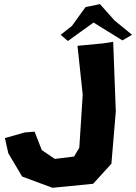

<svg xmlns="http://www.w3.org/2000/svg" viewBox="-20 -895 663 935"><path d="M357.4 -671.9 382.8 -433.6 366.2 -175.8 340.8 -132.8 247.1 -121.1 183.6 -164.1 148.4 -253.9 100.6 -250 3.9 -222.7 20.5 -148.4 87.9 -35.2 235.4 19.5 433.6 0 522.5 -97.7 543.9 -351.6 531.2 -691.4 480.5 -683.6ZM275.4 -725.6 310.5 -695.3 435.5 -785.2 576.2 -698.2 623 -725.6 537.1 -795.9 466.8 -875 396.5 -860.4 330.1 -768.6Z"/></svg>

Font: MaokenAssortedSans-Lite
Style: Lite
Weight: 400
Version: Version 1.400